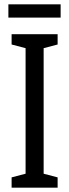

<svg xmlns="http://www.w3.org/2000/svg" viewBox="-20 -873 323 893"><path d="M248 0H34V-48L99 -65V-649L34 -666V-714H248V-666L183 -649V-65L248 -48ZM262 -853V-791H19V-853Z"/></svg>

Font: Noto Sans Gurmukhi ExtraCondensed
Style: Regular
Weight: 400
Width: 2
Designer: Jelle Bosma - Monotype Design Team
Foundry: Monotype Imaging Inc.
Version: Version 2.004; ttfautohint (v1.8.4.7-5d5b)